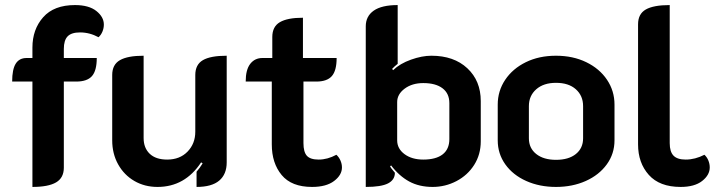

<svg xmlns="http://www.w3.org/2000/svg" viewBox="-20 -729 2849 758"><path d="M108 -407H28Q28 -455 42 -477.5Q56 -500 85 -500H108V-541Q108 -613 150.5 -661Q193 -709 276 -709Q331 -709 360.5 -685.5Q390 -662 390 -632Q390 -618 384.5 -604.5Q379 -591 369 -582Q334 -601 296 -601Q262 -601 247 -585.5Q232 -570 232 -536V-500H362Q362 -450 343 -428.5Q324 -407 281 -407H232V-67Q232 -27 201.5 -9Q171 9 108 9Z M875 -88Q875 -41 845.5 -16Q816 9 756 9V-51Q769 -66 780 -84L774 -88Q710 9 602 9Q551 9 510.5 -14.5Q470 -38 446.5 -80Q423 -122 423 -175V-433Q423 -474 453.5 -491.5Q484 -509 547 -509V-184Q547 -145 571 -122Q595 -99 640 -99Q690 -99 720.5 -130.5Q751 -162 751 -209V-433Q751 -474 781 -491.5Q811 -509 875 -509Z M1053 -159V-407H950Q950 -454 968 -477Q986 -500 1016 -500H1055V-583Q1055 -624 1085 -641.5Q1115 -659 1176 -659V-500H1309Q1309 -450 1290 -428.5Q1271 -407 1229 -407H1178V-164Q1178 -129 1191.5 -114Q1205 -99 1238 -99Q1273 -99 1308 -118Q1318 -109 1324 -95.5Q1330 -82 1330 -68Q1330 -38 1299 -14.5Q1268 9 1212 9Q1131 9 1092 -38Q1053 -85 1053 -159Z M1424 -625Q1424 -665 1455.5 -687Q1487 -709 1550 -709V-477Q1536 -466 1528 -457L1532 -452Q1559 -478 1602.5 -493.5Q1646 -509 1683 -509Q1772 -509 1825 -459.5Q1878 -410 1878 -330V-171Q1878 -119 1852 -78Q1826 -37 1782 -14Q1738 9 1688 9Q1635 9 1595.5 -12.5Q1556 -34 1524 -76L1520 -72Q1524 -65 1530 -58Q1536 -51 1539 -47Q1539 -19 1512 -5Q1485 9 1424 9ZM1754 -180V-322Q1754 -360 1727 -380.5Q1700 -401 1651 -401Q1607 -401 1577.5 -379Q1548 -357 1548 -326V-175Q1548 -142 1577 -120.5Q1606 -99 1651 -99Q1701 -99 1727.5 -119.5Q1754 -140 1754 -180Z M1945 -175V-316Q1945 -370 1974.5 -414Q2004 -458 2056 -483.5Q2108 -509 2175 -509Q2242 -509 2294.5 -483.5Q2347 -458 2376.5 -414Q2406 -370 2406 -316V-175Q2406 -122 2375.5 -80Q2345 -38 2292.5 -14.5Q2240 9 2175 9Q2110 9 2057.5 -14.5Q2005 -38 1975 -80Q1945 -122 1945 -175ZM2282 -183V-310Q2282 -351 2253.5 -376.5Q2225 -402 2175 -402Q2126 -402 2097 -376.5Q2068 -351 2068 -310V-183Q2068 -144 2097 -121Q2126 -98 2175 -98Q2225 -98 2253.5 -121Q2282 -144 2282 -183Z M2499 -159V-633Q2499 -674 2529.5 -691.5Q2560 -709 2624 -709V-164Q2624 -130 2639 -114.5Q2654 -99 2687 -99Q2724 -99 2761 -118Q2771 -109 2776.5 -95.5Q2782 -82 2782 -68Q2782 -38 2752 -14.5Q2722 9 2667 9Q2584 9 2541.5 -38.5Q2499 -86 2499 -159Z"/></svg>

Font: K2D
Style: Bold
Weight: 700
Designer: Katatrad Aksorn Co.,Ltd.
Foundry: Cadson Demak Co.,Ltd.
Version: Version 1.000; ttfautohint (v1.6)